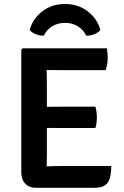

<svg xmlns="http://www.w3.org/2000/svg" viewBox="-20 -920 609 942"><path d="M526 -105.5Q526 -50 508.8 -24.2Q491.5 1.5 442.5 1.5H157Q123.5 1.5 104 -18.8Q84.5 -39 84.5 -74.5V-676.5L91 -683H504.5Q507 -668.5 507.8 -656Q508.5 -643.5 508.5 -632.5Q508.5 -622 506 -606.2Q503.5 -590.5 498.5 -576H274Q263 -576 245.2 -576.2Q227.5 -576.5 209 -576.5Q209 -556.5 209.5 -542.2Q210 -528 210 -508V-396Q228 -396 245.5 -396.2Q263 -396.5 274 -396.5H448Q452 -384.5 453.8 -369.5Q455.5 -354.5 455.5 -344.5Q455.5 -333.5 453.8 -319Q452 -304.5 448 -292H274Q263 -292 245.5 -292.2Q228 -292.5 210 -292.5V-162.5Q210 -147 209.5 -133.8Q209 -120.5 209 -104V-103.5Q224.5 -104.5 241.2 -105Q258 -105.5 278 -105.5ZM472.5 -772.5Q460.5 -759 441.5 -751.8Q422.5 -744.5 403 -745Q389.5 -774 361.8 -791Q334 -808 299 -808Q264 -808 236.2 -791Q208.5 -774 195 -745Q175.5 -744.5 156.5 -751.8Q137.5 -759 125.5 -772.5Q140.5 -828 187.2 -864.2Q234 -900.5 299 -900.5Q363.5 -900.5 410.5 -864.2Q457.5 -828 472.5 -772.5Z"/></svg>

Font: Signika Negative SemiBold
Style: Regular
Weight: 600
Designer: Anna Giedryś
Foundry: Anna Giedryś
Version: Version 2.000; ttfautohint (v1.8.3) -l 8 -r 50 -G 200 -x 9 -